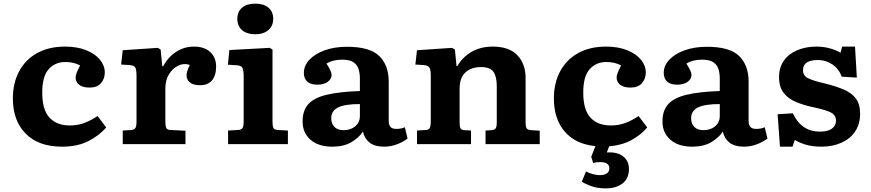

<svg xmlns="http://www.w3.org/2000/svg" viewBox="-20 -795 4806 1059"><path d="M322 14Q193 14 122 -57.5Q51 -129 51 -252Q51 -337 85.5 -401.5Q120 -466 184.5 -502Q249 -538 339 -538Q406 -538 455.5 -518Q505 -498 531.5 -465.5Q558 -433 558 -395Q558 -361 537 -336.5Q516 -312 474 -312Q437 -312 417 -327Q397 -342 397 -369Q397 -387 422 -434Q405 -443 385.5 -448Q366 -453 340 -453Q284 -453 248.5 -413.5Q213 -374 213 -285Q213 -189 253 -146Q293 -103 365 -103Q408 -103 444.5 -116.5Q481 -130 518 -155L566 -92Q527 -47 467 -16.5Q407 14 322 14Z M657 0V-75L704 -78Q720 -79 726.5 -88.5Q733 -98 733 -127V-376Q733 -410 726.5 -422Q720 -434 696 -436L648 -439L657 -518L850 -531L866 -522L875 -430H880Q907 -480 951.5 -509Q996 -538 1050 -538Q1107 -538 1139.5 -508Q1172 -478 1172 -428Q1172 -379 1149.5 -352Q1127 -325 1084 -325Q1045 -325 1027 -340.5Q1009 -356 1009 -379Q1009 -389 1012.5 -401.5Q1016 -414 1027 -437Q995 -448 964 -433.5Q933 -419 912.5 -386Q892 -353 892 -309V-125Q892 -99 897.5 -88.5Q903 -78 922 -78L1003 -74V0Z M1388 -606Q1342 -606 1315.5 -628.5Q1289 -651 1289 -691Q1289 -730 1315 -752.5Q1341 -775 1388 -775Q1435 -775 1461 -752.5Q1487 -730 1487 -691Q1487 -652 1460 -629Q1433 -606 1388 -606ZM1238 0V-75L1292 -78Q1312 -79 1318 -89.5Q1324 -100 1324 -128V-374Q1324 -406 1317.5 -420Q1311 -434 1285 -435L1237 -438L1245 -519L1467 -531L1483 -522V-125Q1483 -102 1487.5 -90.5Q1492 -79 1514 -78L1568 -75V0Z M1813 14Q1737 14 1693 -24Q1649 -62 1649 -125Q1649 -186 1681 -221Q1713 -256 1782.5 -272.5Q1852 -289 1965 -293V-361Q1965 -391 1957.5 -414.5Q1950 -438 1929 -452Q1908 -466 1867 -466Q1841 -466 1818 -460Q1795 -454 1781 -444Q1796 -421 1802.5 -406Q1809 -391 1809 -382Q1809 -359 1787.5 -343.5Q1766 -328 1730 -328Q1693 -328 1674.5 -345Q1656 -362 1656 -393Q1656 -433 1686.5 -465.5Q1717 -498 1771 -517.5Q1825 -537 1894 -537Q2020 -537 2072 -486Q2124 -435 2124 -345V-129Q2124 -108 2133 -96Q2142 -84 2166 -84Q2179 -84 2190 -86Q2201 -88 2213 -93L2228 -31Q2207 -14 2172 0Q2137 14 2098 14Q2047 14 2018.5 -8.5Q1990 -31 1982 -69Q1958 -34 1916.5 -10Q1875 14 1813 14ZM1875 -77Q1914 -77 1939.5 -98.5Q1965 -120 1965 -155V-221Q1883 -221 1845 -202.5Q1807 -184 1807 -143Q1807 -113 1824.5 -95Q1842 -77 1875 -77Z M2280 0V-75L2327 -78Q2343 -78 2349.5 -88Q2356 -98 2356 -126V-379Q2356 -409 2349 -421.5Q2342 -434 2318 -436L2271 -439L2280 -518L2473 -531L2489 -522L2498 -431H2503Q2531 -480 2581 -509Q2631 -538 2697 -538Q2789 -538 2834 -490Q2879 -442 2879 -365V-118Q2879 -99 2884 -88.5Q2889 -78 2912 -77L2957 -74V0H2658V-75L2690 -77Q2706 -78 2713 -86Q2720 -94 2720 -118V-320Q2720 -372 2702 -398.5Q2684 -425 2633 -425Q2578 -425 2546.5 -395Q2515 -365 2515 -305V-121Q2515 -98 2519.5 -88Q2524 -78 2541 -77L2578 -75V0Z M3322 244Q3274 244 3239.5 231Q3205 218 3189 207L3212 151Q3230 160 3250.5 165.5Q3271 171 3289 171Q3311 171 3326 162Q3341 153 3341 133Q3341 99 3288 99Q3268 99 3252 104L3241 70L3264 11Q3154 0 3094.5 -69.5Q3035 -139 3035 -252Q3035 -337 3069.5 -401.5Q3104 -466 3168.5 -502Q3233 -538 3323 -538Q3390 -538 3439.5 -518Q3489 -498 3515.5 -465.5Q3542 -433 3542 -395Q3542 -361 3521 -336.5Q3500 -312 3458 -312Q3421 -312 3401 -327Q3381 -342 3381 -369Q3381 -387 3406 -434Q3389 -443 3369.5 -448Q3350 -453 3324 -453Q3268 -453 3232.5 -413.5Q3197 -374 3197 -285Q3197 -189 3237 -146Q3277 -103 3349 -103Q3392 -103 3428.5 -116.5Q3465 -130 3502 -155L3550 -92Q3515 -51 3463 -22.5Q3411 6 3340 12L3327 46Q3384 42 3416.5 67Q3449 92 3449 137Q3449 190 3413.5 217Q3378 244 3322 244Z M3798 14Q3722 14 3678 -24Q3634 -62 3634 -125Q3634 -186 3666 -221Q3698 -256 3767.5 -272.5Q3837 -289 3950 -293V-361Q3950 -391 3942.5 -414.5Q3935 -438 3914 -452Q3893 -466 3852 -466Q3826 -466 3803 -460Q3780 -454 3766 -444Q3781 -421 3787.5 -406Q3794 -391 3794 -382Q3794 -359 3772.5 -343.5Q3751 -328 3715 -328Q3678 -328 3659.5 -345Q3641 -362 3641 -393Q3641 -433 3671.5 -465.5Q3702 -498 3756 -517.5Q3810 -537 3879 -537Q4005 -537 4057 -486Q4109 -435 4109 -345V-129Q4109 -108 4118 -96Q4127 -84 4151 -84Q4164 -84 4175 -86Q4186 -88 4198 -93L4213 -31Q4192 -14 4157 0Q4122 14 4083 14Q4032 14 4003.5 -8.5Q3975 -31 3967 -69Q3943 -34 3901.5 -10Q3860 14 3798 14ZM3860 -77Q3899 -77 3924.5 -98.5Q3950 -120 3950 -155V-221Q3868 -221 3830 -202.5Q3792 -184 3792 -143Q3792 -113 3809.5 -95Q3827 -77 3860 -77Z M4282 14 4269 -165 4353 -170Q4400 -69 4503 -69Q4546 -69 4568.5 -85.5Q4591 -102 4591 -130Q4591 -159 4564.5 -173.5Q4538 -188 4469 -203Q4415 -214 4371.5 -232Q4328 -250 4302.5 -282.5Q4277 -315 4277 -370Q4277 -423 4303.5 -460.5Q4330 -498 4377 -518Q4424 -538 4483 -538Q4523 -538 4558.5 -528Q4594 -518 4616 -504L4625 -538H4696L4706 -367L4623 -372Q4607 -415 4571 -439.5Q4535 -464 4492 -464Q4409 -464 4409 -408Q4409 -378 4436 -364Q4463 -350 4528 -335Q4590 -320 4634 -301Q4678 -282 4701 -251Q4724 -220 4724 -168Q4724 -111 4697 -70.5Q4670 -30 4621.5 -8Q4573 14 4511 14Q4462 14 4426 3.5Q4390 -7 4364 -23L4351 14Z"/></svg>

Font: Literata 7pt
Style: Bold
Weight: 700
Designer: Latin by Veronika Burian and Jose Scaglione. Greek by Irene Vlachou. Cyrillic by Vera Evstafieva.
Foundry: TypeTogether
Version: Version 3.002